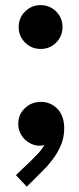

<svg xmlns="http://www.w3.org/2000/svg" viewBox="-20 -550 303 735"><path d="M135.6 -362.6Q100.5 -362.6 76 -387.1Q51.5 -411.6 51.5 -446.5Q51.5 -481.7 76.1 -506Q100.6 -530.4 135.4 -530.4Q170.6 -530.4 195 -506Q219.3 -481.7 219.3 -446.6Q219.3 -411.5 195 -387Q170.6 -362.6 135.6 -362.6ZM82.5 164.7 41 120.4 96.1 67.8Q109 55.2 124.5 39Q140 22.7 151.2 3.2Q162.5 -16.4 161.9 -39.4H183.5Q181 -21.9 169.1 -7.1Q157.2 7.8 132.1 7.8Q111.2 7.8 92.3 -3.1Q73.5 -14 61.6 -32.9Q49.8 -51.9 49.8 -76.1Q49.8 -111.3 75 -135.6Q100.3 -160 136.8 -160Q172.7 -160 198.9 -134.3Q225.1 -108.6 225.8 -60Q226.2 -24.9 213.2 5.8Q200.1 36.4 180.8 61.5Q161.5 86.6 142.7 104.7Z"/></svg>

Font: Reddit Sans Condensed
Style: Regular
Weight: 400
Designer: Stephen Hutchings
Foundry: Reddit
Version: Version 1.014